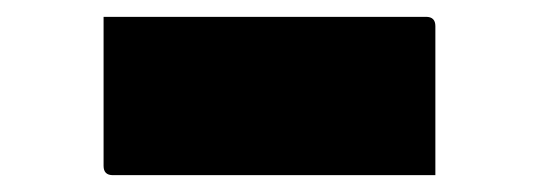

<svg xmlns="http://www.w3.org/2000/svg" viewBox="-20 -414 640 228"><path d="M103 -394H486Q497 -394 497 -383V-206H114Q103 -206 103 -217Z"/></svg>

Font: Recursive Mn Lnr St Blk
Style: Regular
Weight: 900
Monospace: yes
Version: Version 1.079;hotconv 1.0.112;makeotfexe 2.5.65598; ttfautoh